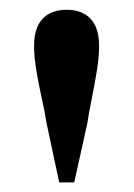

<svg xmlns="http://www.w3.org/2000/svg" viewBox="-20 -841 275 395"><path d="M117 -820.9Q148.6 -820.9 166.3 -802.5Q183.9 -784 183.9 -745.9Q183.9 -723.5 179.2 -695.1Q174.6 -666.6 168.9 -638.6Q163.2 -610.5 159.7 -587.6L132.7 -465.8H101.8L75.8 -587.6Q72.3 -610.5 65.9 -638.9Q59.5 -667.3 54.8 -695.8Q50.1 -724.2 50.1 -745.9Q50.1 -784 67.7 -802.5Q85.4 -820.9 117 -820.9Z"/></svg>

Font: Noto Serif TC
Style: Regular
Weight: 200
Designer: Ryoko NISHIZUKA 西塚涼子 (kana & ideographs); Frank Grießhammer (Latin, Greek & Cyrillic); Wenlong ZHANG 张文龙 (bopomofo); San
Foundry: Adobe
Version: Version 2.001;hotconv 1.1.0;makeotfexe 2.6.0